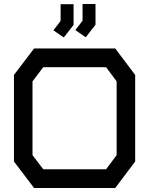

<svg xmlns="http://www.w3.org/2000/svg" viewBox="-20 -943 748 963"><path d="M558 0H151L50 -133V-567L151 -700H558L658 -567V-133ZM565 -535 512 -606H197L143 -535V-165L197 -94H512L565 -165ZM358 -792 394 -839V-923H459V-819L410 -756ZM248 -791 284 -838V-922H349V-818L300 -755Z"/></svg>

Font: Turret Road
Style: Bold
Weight: 700
Designer: Noponies
Foundry: Noponies
Version: Version 1.001; ttfautohint (v1.8)